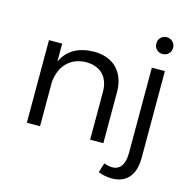

<svg xmlns="http://www.w3.org/2000/svg" viewBox="-129 -858 1171 1181"><g transform="rotate(15 456.5 -267.5)"><path d="M789 -624C819 -624 843 -647 843 -677C843 -708 819 -731 789 -731C759 -731 736 -708 736 -677C736 -647 759 -624 789 -624ZM380 -529C285 -528 214 -491 177 -412V-526H93V0H177V-282C186 -384 249 -453 350 -454C442 -454 496 -398 496 -304V0H580V-324C580 -452 505 -529 380 -529ZM748 16C748 91 720 130 668 129C651 128 635 125 618 118L599 179C625 190 653 195 684 196C777 197 831 137 831 27V-526H748Z"/></g></svg>

Font: Juman Normal
Style: Regular
Weight: 300
Designer: Bandar Raffah (Arabic) Julieta Ulanovsky (Latin)
Foundry: Caramella
Version: Version 5.022;PS 005.022;hotconv 1.0.88;makeotf.lib2.5.64775